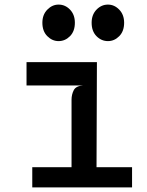

<svg xmlns="http://www.w3.org/2000/svg" viewBox="-20 -816 640 836"><path d="M291.5 -15V-382Q291.5 -404 301 -423Q310.5 -442 342.5 -444L291.5 -466.5L286 -510L402 -545.5L400 -15ZM120.5 0V-88H555V0ZM95.5 -444V-545.5H402L364.5 -444ZM235 -637Q207.5 -637 186 -658.5Q164.5 -680 164.5 -717Q164.5 -752 186 -774Q207.5 -796 235 -796Q264 -796 285 -774Q306 -752 306 -717Q306 -680 284.8 -658.5Q263.5 -637 235 -637ZM450 -637Q421.5 -637 400.2 -658.5Q379 -680 379 -717Q379 -752 400.2 -774Q421.5 -796 450 -796Q478 -796 499.2 -774Q520.5 -752 520.5 -717Q520.5 -680 499.2 -658.5Q478 -637 450 -637Z"/></svg>

Font: Spline Sans Mono Medium
Style: Regular
Weight: 500
Monospace: yes
Version: Version 1.004